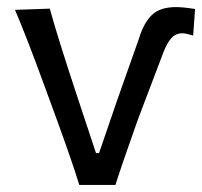

<svg xmlns="http://www.w3.org/2000/svg" viewBox="-20 -524 573 544"><path d="M307.1 0H204.6Q186 -61.5 140.1 -187.5L107.9 -275.4Q57.1 -415 22.5 -496.1L121.1 -499.5Q142.6 -420.4 199.2 -249.5L252 -90.3H260.7L312 -240.2Q338.4 -314 374 -415.5Q387.2 -459 410.2 -481.4Q433.1 -503.9 479 -503.9Q498.5 -503.9 532.7 -498.5L527.3 -423.3Q506.3 -429.7 496.6 -429.7Q478 -429.7 465.6 -416Q453.1 -402.3 442.9 -375.5Q418.5 -312 370.6 -185.1Q323.7 -53.2 307.1 0Z"/></svg>

Font: Commissioner Flair
Style: Regular
Weight: 400
Designer: Kostas Bartsokas
Foundry: Kostas Bartsokas
Version: Version 1.000